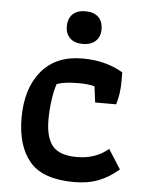

<svg xmlns="http://www.w3.org/2000/svg" viewBox="-50 -705 568 755"><g transform="rotate(5 234.0 -327.5)"><path d="M189 -598Q189 -630 207 -647Q225 -664 257 -664Q290 -664 308 -647Q326 -630 326 -598Q326 -569 307.5 -552Q289 -535 257 -535Q225 -535 207 -552Q189 -569 189 -598ZM43 -225Q43 -341 100 -409.5Q157 -478 262 -478Q311 -478 352.5 -466.5Q394 -455 422 -437V-401Q422 -351 409 -310H326L318 -373Q294 -380 255 -380Q199 -380 169 -369Q160 -344 154.5 -304.5Q149 -265 149 -227Q149 -157 176.5 -123.5Q204 -90 273 -90Q347 -90 397 -133L446 -56Q409 -24 367.5 -7.5Q326 9 270 9Q147 9 95 -52.5Q43 -114 43 -225Z"/></g></svg>

Font: Athiti SemiBold
Style: Regular
Weight: 600
Designer: CadsonDemak Team
Foundry: CadsonDemak
Version: Version 1.033